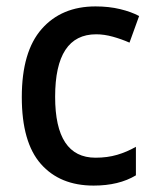

<svg xmlns="http://www.w3.org/2000/svg" viewBox="-20 -569 483 599"><path d="M272 10Q167 10 107.5 -57.5Q48 -125 48 -266Q48 -408 110 -478.5Q172 -549 278 -549Q320 -549 355 -540.5Q390 -532 414 -519L384 -436Q359 -447 332 -454.5Q305 -462 280 -462Q152 -462 152 -267Q152 -77 278 -77Q315 -77 345.5 -86Q376 -95 404 -111V-22Q351 10 272 10Z"/></svg>

Font: Noto Sans Gurmukhi SemiCondensed Medium
Style: Regular
Weight: 500
Width: 4
Designer: Jelle Bosma - Monotype Design Team
Foundry: Monotype Imaging Inc.
Version: Version 2.004; ttfautohint (v1.8.4.7-5d5b)